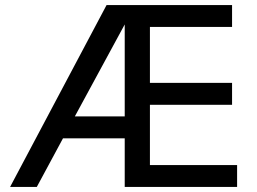

<svg xmlns="http://www.w3.org/2000/svg" viewBox="-20 -742 1021 762"><path d="M277 -280 475 -645V-280ZM921 -87H575V-326H901V-413H575V-635H901V-722H403L20 0H126L230 -193H475V0H921Z"/></svg>

Font: Perun
Style: Regular
Weight: 400
Foundry: Copyright (c) Stefan Peev, Context Ltd, 2016
Version: Version 1.089